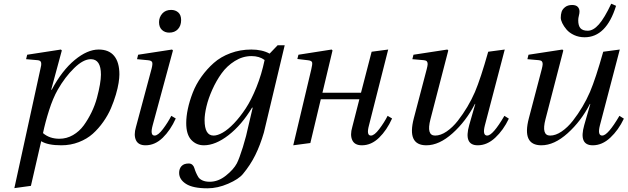

<svg xmlns="http://www.w3.org/2000/svg" viewBox="-20 -768 3370 1031"><path d="M57.1 242.2 196.8 -397Q203.1 -419.4 200.9 -431.4Q198.7 -443.4 182.1 -444.8L120.1 -450.2L126 -474.1L307.1 -502L312 -497.1L254.9 -286.1H257.8Q313 -389.6 381.1 -445.8Q449.2 -502 509.8 -502Q564.9 -502 593 -467.8Q621.1 -433.6 621.1 -368.2Q621.1 -350.1 616.9 -323Q612.8 -295.9 602.1 -259.5Q591.3 -223.1 575.7 -186.5Q560.1 -149.9 534.7 -113.8Q509.3 -77.6 478.3 -49.8Q447.3 -22 403.3 -4.9Q359.4 12.2 309.1 12.2Q236.3 12.2 201.2 -9.8L146 230ZM210.9 -53.2Q246.1 -22.9 298.8 -22.9Q337.9 -22.9 372.1 -42.7Q406.2 -62.5 429.7 -94.7Q453.1 -127 471.7 -165.3Q490.2 -203.6 500.7 -242.9Q511.2 -282.2 516.6 -314Q522 -345.7 522 -367.2Q522 -450.2 467.8 -450.2Q427.2 -450.2 378.2 -402.3Q329.1 -354.5 290 -286.1Q264.2 -240.7 243.7 -176.3Q223.1 -111.8 210.9 -53.2Z M834 -648.9Q834 -675.3 851.3 -695.1Q868.7 -714.8 898.9 -714.8Q921.9 -714.8 937.3 -701.2Q952.6 -687.5 952.6 -660.2Q952.6 -629.9 935.3 -611.3Q918 -592.8 888.7 -592.8Q865.2 -592.8 849.6 -607.4Q834 -622.1 834 -648.9ZM710 -85.9 793.9 -398.9Q800.8 -425.3 796.9 -434.3Q793 -443.4 772.9 -444.8L715.8 -450.2L721.7 -474.1L903.8 -502L908.7 -497.1L799.8 -95.2Q784.7 -40 810.1 -40Q828.6 -40 855 -75Q881.3 -109.9 899.9 -146L923.8 -131.8Q895.5 -68.8 853.8 -28.3Q812 12.2 761.7 12.2Q722.7 12.2 710 -15.4Q697.3 -43 710 -85.9Z M980 -106.9Q980 -142.6 988.8 -183.8Q997.6 -225.1 1014.9 -270Q1032.2 -314.9 1061.5 -356Q1090.8 -397 1127.9 -429.9Q1165 -462.9 1217.5 -482.4Q1270 -502 1329.6 -502Q1387.7 -502 1427.7 -480L1470.7 -524.9H1508.8L1397 -56.2Q1377 12.2 1350.8 64.9Q1324.7 117.7 1284.7 166Q1262.2 193.8 1205.3 218.5Q1148.4 243.2 1093.8 243.2Q1016.1 243.2 979 219.5Q941.9 195.8 941.9 160.2Q941.9 138.2 954.6 124Q967.3 109.9 993.7 109.9Q1005.4 109.9 1013.2 117.2Q1021 124.5 1023.9 135.3Q1026.9 146 1032.5 158.9Q1038.1 171.9 1044.7 182.6Q1051.3 193.4 1067.1 200.7Q1083 208 1106 208Q1151.9 208 1193.1 175Q1234.4 142.1 1252 108.9Q1265.1 83 1284.2 22Q1303.2 -39.1 1314.9 -96.2L1336.9 -189.9H1333.5Q1277.8 -97.2 1207.5 -42.5Q1137.2 12.2 1074.7 12.2Q1034.2 12.2 1007.1 -16.8Q980 -45.9 980 -106.9ZM1078.6 -123Q1078.6 -40 1127 -40Q1147.9 -40 1176 -55.9Q1204.1 -71.8 1236.6 -105.7Q1269 -139.6 1299.6 -186Q1330.1 -232.4 1357.4 -300.5Q1384.8 -368.7 1400.9 -445.8Q1372.6 -466.8 1330.6 -466.8Q1283.2 -466.8 1241 -440.4Q1198.7 -414.1 1169.9 -374Q1141.1 -334 1119.9 -286.4Q1098.6 -238.8 1088.6 -196.3Q1078.6 -153.8 1078.6 -123Z M1554.7 12.2 1651.4 -395Q1658.7 -424.3 1655.8 -433.6Q1652.8 -442.9 1631.3 -444.8L1576.7 -451.2L1582.5 -474.1L1760.7 -502L1765.6 -497.1L1711.4 -270H1918.5L1975.6 -490.2L2064.5 -502L1961.4 -95.2Q1946.3 -40 1971.7 -40Q1990.2 -40 2016.6 -75Q2043 -109.9 2061.5 -146L2085.4 -131.8Q2057.1 -68.8 2015.4 -28.3Q1973.6 12.2 1923.3 12.2Q1884.3 12.2 1871.6 -15.4Q1858.9 -43 1871.6 -85.9L1909.7 -234.9H1702.6L1646.5 0Z M2194.3 -450.2 2200.2 -474.1 2382.3 -502 2387.2 -497.1 2291.5 -127.9Q2268.6 -40 2316.4 -40Q2346.2 -40 2378.4 -62Q2410.6 -84 2438.5 -119.6Q2466.3 -155.3 2489.5 -194.3Q2512.7 -233.4 2530.3 -273.9Q2561 -346.2 2601.6 -490.2L2690.4 -502L2583.5 -94.2Q2569.8 -40 2596.2 -40Q2626.5 -40 2688.5 -146L2712.4 -130.9Q2683.1 -69.3 2639.4 -28.6Q2595.7 12.2 2545.4 12.2Q2468.8 12.2 2499.5 -96.2L2532.2 -210H2530.3Q2482.4 -117.2 2410.4 -52.5Q2338.4 12.2 2269.5 12.2Q2164.1 12.2 2202.1 -132.8L2271.5 -397Q2275.9 -414.1 2276.4 -423.1Q2276.9 -432.1 2272.5 -438Q2268.1 -443.8 2256.3 -444.8Z M2991.2 -672.9Q2991.2 -689.9 2995.6 -704.1Q3000 -718.3 3014.4 -729.7Q3028.8 -741.2 3052.2 -741.2Q3072.8 -741.2 3082.3 -731.2Q3091.8 -721.2 3091.8 -706.1Q3091.8 -696.3 3088.4 -683.6Q3085 -670.9 3085 -659.2Q3085 -629.9 3096.9 -616.5Q3108.9 -603 3136.2 -603Q3166 -603 3196 -637.2Q3226.1 -671.4 3262.2 -748L3288.1 -736.8Q3235.8 -567.9 3119.1 -567.9Q3088.4 -567.9 3062.7 -579.8Q3037.1 -591.8 3022.2 -609.4Q3007.3 -627 2999.3 -643.8Q2991.2 -660.6 2991.2 -672.9ZM2812 -450.2 2817.9 -474.1 3000 -502 3004.9 -497.1 2909.2 -127.9Q2886.2 -40 2934.1 -40Q2963.9 -40 2996.1 -62Q3028.3 -84 3056.2 -119.6Q3084 -155.3 3107.2 -194.3Q3130.4 -233.4 3147.9 -273.9Q3178.7 -346.2 3219.2 -490.2L3308.1 -502L3201.2 -94.2Q3187.5 -40 3213.9 -40Q3244.1 -40 3306.2 -146L3330.1 -130.9Q3300.8 -69.3 3257.1 -28.6Q3213.4 12.2 3163.1 12.2Q3086.4 12.2 3117.2 -96.2L3149.9 -210H3147.9Q3100.1 -117.2 3028.1 -52.5Q2956.1 12.2 2887.2 12.2Q2781.7 12.2 2819.8 -132.8L2889.2 -397Q2893.6 -414.1 2894 -423.1Q2894.5 -432.1 2890.1 -438Q2885.7 -443.8 2874 -444.8Z"/></svg>

Font: Linguistics Pro
Style: Italic
Weight: 400
Italic angle: -12°
Designer: Stefan Peev, Context Ltd
Foundry: Stefan Peev, Context Ltd
Version: Version 001.000